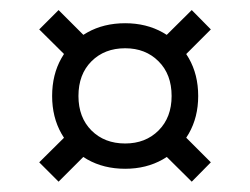

<svg xmlns="http://www.w3.org/2000/svg" viewBox="-20 -408 484 372"><path d="M93.5 -388.5 151.5 -330.5 114.5 -293 56 -351ZM56 -93.5 113 -150 150 -112.5 93.5 -56ZM222.5 -363Q263.5 -363 295.5 -345Q327.5 -327 345.8 -295.2Q364 -263.5 364 -222Q364 -181 345.8 -149.2Q327.5 -117.5 295.5 -99.2Q263.5 -81 222.5 -81Q181 -81 149 -99.2Q117 -117.5 99 -149.2Q81 -181 81 -222Q81 -263.5 99 -295.2Q117 -327 149 -345Q181 -363 222.5 -363ZM222.5 -130Q262 -130 287.2 -155.2Q312.5 -180.5 312.5 -222Q312.5 -264 287.2 -289.2Q262 -314.5 222.5 -314.5Q182.5 -314.5 157.2 -289.2Q132 -264 132 -222Q132 -180.5 157.2 -155.2Q182.5 -130 222.5 -130ZM388.5 -351 330.5 -293 293 -330.5 351.5 -388.5ZM388.5 -93.5 351.5 -56 294.5 -112.5 332 -150Z"/></svg>

Font: Newsreader 24pt SemiBold
Style: Regular
Weight: 600
Designer: Hugues Gentile
Foundry: Production Type
Version: Version 1.003